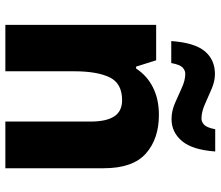

<svg xmlns="http://www.w3.org/2000/svg" viewBox="-72 -732 804 699"><g transform="rotate(90 329.5 -382.0)"><path d="M398 -559Q485 -559 538.5 -511.5Q592 -464 592 -358V0H422V-311Q422 -367 403.5 -396Q385 -425 344 -425Q283 -425 261 -379.5Q239 -334 239 -250V0H70V-549H199L222 -476H229Q255 -516 298 -537.5Q341 -559 398 -559ZM129 -604Q135 -689 166 -726Q197 -763 249 -763Q275 -763 303 -751Q331 -739 359 -726.5Q387 -714 411 -714Q423 -714 433.5 -723.5Q444 -733 450 -764H531Q525 -681 493 -643Q461 -605 413 -605Q384 -605 355 -617.5Q326 -630 299 -642.5Q272 -655 248 -655Q236 -655 225.5 -645.5Q215 -636 209 -604Z"/></g></svg>

Font: Noto Sans Khmer UI ExtraBold
Style: Regular
Weight: 800
Designer: Danh Hong and the Monotype Design Team
Foundry: Monotype Imaging Inc.
Version: Version 2.002; ttfautohint (v1.8.4.7-5d5b)